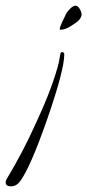

<svg xmlns="http://www.w3.org/2000/svg" viewBox="-36 -504 308 678"><path d="M178 -399Q176 -399 175 -400V-402Q175 -407 183 -425L195 -450Q198 -459 210 -471.5Q222 -484 231 -484Q239 -484 245.5 -472.5Q252 -461 252 -453Q252 -435 222 -417Q197 -399 178 -399ZM3 154Q-16 154 -16 140Q-16 133 -10 124Q16 81 42 31.5Q68 -18 94 -76Q124 -141 143 -192.5Q162 -244 172 -284Q173 -289 174 -296.5Q175 -304 177 -313Q178 -320 183 -320Q191 -320 191 -312Q191 -257 131 -84Q71 88 35 136Q22 154 3 154Z"/></svg>

Font: Lavishly Yours
Style: Regular
Weight: 400
Designer: Robert E. Leuschke
Foundry: Robert E. Leuschke
Version: Version 1.010; ttfautohint (v1.8.3)